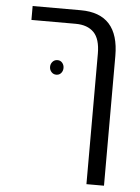

<svg xmlns="http://www.w3.org/2000/svg" viewBox="-54 -597 610 839"><g transform="rotate(5 251.5 -177.5)"><path d="M357 -372Q357 -437 329 -465.5Q301 -494 249 -494H55V-555H266Q434 -555 434 -369V200H357ZM213 -297Q213 -284 205 -274.5Q197 -265 184 -265Q171 -265 162.5 -274.5Q154 -284 154 -297Q154 -310 162.5 -319.5Q171 -329 184 -329Q197 -329 205 -319.5Q213 -310 213 -297Z"/></g></svg>

Font: Assistant-zap
Style: zap
Weight: 400
Designer: Hebrew By Ben Nathan, Latin by Paul Hunt
Version: Version 2.001